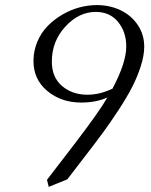

<svg xmlns="http://www.w3.org/2000/svg" viewBox="-20 -729 596 756"><path d="M111.8 -488.8Q111.8 -528.8 127 -564.7Q142.1 -600.6 167.5 -626.5Q192.9 -652.3 225.3 -671.4Q257.8 -690.4 292.5 -699.7Q327.1 -709 360.8 -709Q411.6 -709 454.1 -689Q496.6 -668.9 522.2 -631.1Q547.9 -593.3 547.9 -544.9Q547.9 -510.7 534.2 -468Q520.5 -425.3 500.2 -386Q480 -346.7 447.3 -296.6Q414.6 -246.6 387 -209Q359.4 -171.4 319.8 -120.1L245.1 -22.9L171.9 6.8L165 -21L272 -160.2Q371.1 -289.6 402.8 -345.2Q358.9 -325.2 299.8 -325.2Q221.2 -325.2 166.5 -370.6Q111.8 -416 111.8 -488.8ZM184.1 -486.8Q184.1 -424.3 224.6 -390.1Q265.1 -356 324.2 -356Q372.6 -356 422.9 -379.9Q477.1 -481.9 477.1 -545.9Q477.1 -603.5 444.8 -642.8Q412.6 -682.1 356.9 -682.1Q290.5 -682.1 237.3 -624.3Q184.1 -566.4 184.1 -486.8Z"/></svg>

Font: Dihjauti
Style: Italic
Weight: 400
Italic angle: -9°
Designer: T. Christopher White
Version: Version 3.0.0